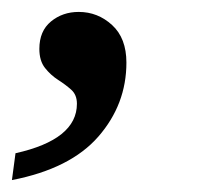

<svg xmlns="http://www.w3.org/2000/svg" viewBox="-45 -155 330 322"><path d="M-19 102Q84 79 84 19Q84 4 74.5 -4.5Q65 -13 52.5 -21Q40 -29 30.5 -41Q21 -53 21 -73Q21 -103 40.5 -119Q60 -135 87 -135Q119 -135 143 -113Q167 -91 167 -50Q167 20 120 74Q73 128 -25 147Z"/></svg>

Font: Noto Serif Medium
Style: Italic
Weight: 500
Italic angle: -12°
Designer: Monotype Design Team
Foundry: Monotype Imaging Inc.
Version: Version 2.014; ttfautohint (v1.8.4.7-5d5b)